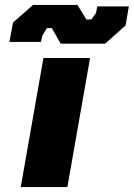

<svg xmlns="http://www.w3.org/2000/svg" viewBox="-20 -758 542 778"><path d="M226 -581 190 -644H170L151 -613L146 -588H18L33 -667L114 -738H294L330 -679H350L369 -705L374 -732H502L489 -655L406 -581ZM64 0 156 -523H345L253 0Z"/></svg>

Font: Tomorrow
Style: Bold Italic
Weight: 700
Italic angle: -10°
Designer: Tony de Marco, Monica Rizzolli
Foundry: Just in Type
Version: Version 2.002